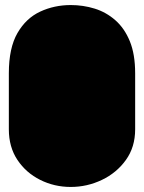

<svg xmlns="http://www.w3.org/2000/svg" viewBox="-20 -730 570 760"><path d="M260 10Q195 10 139 -18Q83 -46 49 -97Q15 -148 15 -218V-440Q15 -540 49 -599Q83 -658 139 -684Q195 -710 260 -710Q309 -710 354.5 -696Q400 -682 436.5 -650Q473 -618 494 -566.5Q515 -515 515 -440V-218Q515 -148 478.5 -97Q442 -46 383.5 -18Q325 10 260 10Z"/></svg>

Font: GTL001
Style: Regular
Weight: 400
Designer: Eli Heuer
Foundry: GTL Type Label
Version: Version 0.100; ttfautohint (v1.8.4.7-5d5b)